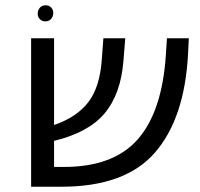

<svg xmlns="http://www.w3.org/2000/svg" viewBox="-20 -708 760 728"><path d="M696 -563 693 -503Q680 -259 567.5 -129.5Q455 0 213 0H98V-563H185V-234Q272 -264 315.5 -321.5Q359 -379 366 -483L372 -563H455L448 -477Q438 -351 376.5 -278Q315 -205 185 -174V-75H222Q411 -75 503 -180.5Q595 -286 609 -501L613 -563ZM182 -659Q182 -671 174 -679.5Q166 -688 153 -688Q139 -688 131 -678.5Q123 -669 123 -656Q123 -644 131 -635.5Q139 -627 152 -627Q166 -627 174 -636.5Q182 -646 182 -659Z"/></svg>

Font: FiraGO Book
Style: Italic
Weight: 350
Italic angle: -8°
Designer: bBox Type GmbH
Foundry: bBox Type GmbH
Version: Version 1.001